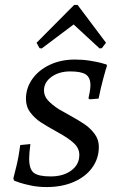

<svg xmlns="http://www.w3.org/2000/svg" viewBox="-20 -748 480 777"><path d="M37 -17 34 -26Q37 -37 46.5 -76Q56 -115 62 -161L103 -165Q98 -127 98 -106Q98 -63 117 -48.5Q136 -34 185 -34Q236 -34 268.5 -58Q301 -82 301 -121Q301 -148 279 -168.5Q257 -189 215 -212Q168 -238 144.5 -253.5Q121 -269 103 -292.5Q85 -316 85 -348Q85 -392 111 -428.5Q137 -465 182 -486Q227 -507 283 -507Q315 -507 343 -502.5Q371 -498 388.5 -493.5Q406 -489 411 -487L413 -482Q409 -471 398.5 -432.5Q388 -394 379 -349L343 -346L338 -350Q339 -355 342.5 -372.5Q346 -390 346 -403Q346 -434 327.5 -446.5Q309 -459 264 -459Q219 -459 188.5 -437Q158 -415 158 -382Q158 -360 173.5 -342.5Q189 -325 218 -306Q230 -299 240.5 -293.5Q251 -288 259 -283Q299 -261 322.5 -245Q346 -229 363 -206Q380 -183 380 -154Q380 -107 353.5 -70Q327 -33 279 -12Q231 9 169 9Q135 9 106 3Q77 -3 59 -9Q41 -15 37 -17ZM280 -728H294L409 -575L392 -553L383 -552L278 -649L149 -552L140 -553L128 -575Z"/></svg>

Font: Alegreya SC
Style: Italic
Weight: 400
Italic angle: -7°
Designer: Juan Pablo del Peral
Foundry: Huerta Tipografica
Version: Version 2.007; ttfautohint (v1.6)